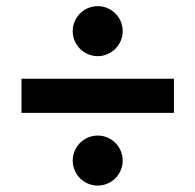

<svg xmlns="http://www.w3.org/2000/svg" viewBox="-20 -653 626 615"><path d="M48.8 -291.5H537.1V-400.9H48.8ZM293 -58.6C337.4 -58.6 373 -94.7 373 -138.7C373 -182.6 337.4 -218.8 293 -218.8C248.5 -218.8 212.9 -182.6 212.9 -138.7C212.9 -94.7 248.5 -58.6 293 -58.6ZM293 -473.1C336.9 -473.1 373 -509.3 373 -553.2C373 -597.2 337.4 -633.3 293 -633.3C248.5 -633.3 212.9 -597.2 212.9 -553.2C212.9 -509.3 248.5 -473.1 293 -473.1Z"/></svg>

Font: Cascadia Mono SemiBold
Style: Regular
Weight: 600
Monospace: yes
Designer: Aaron Bell
Foundry: Saja Typeworks
Version: Version 2404.023